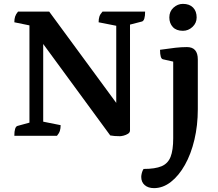

<svg xmlns="http://www.w3.org/2000/svg" viewBox="-20 -701 1124 991"><path d="M599 2Q569 2 549 -2L203 -474V-73L293 -55Q293 -38 289 -25.5Q285 -13 274 0H54Q54 -46 70 -51L132 -68V-570L54 -586Q54 -603 58 -615.5Q62 -628 73 -641H234L580 -170V-568L489 -586Q489 -603 493 -615.5Q497 -628 509 -641H729Q729 -595 713 -590L651 -574V-28Q651 -17 640.5 -10.5Q630 -4 618 -1Q606 2 599 2ZM775 270Q745 270 727 254.5Q709 239 709 212Q709 204 712 192Q715 180 721 171Q781 171 814 157Q847 143 860.5 108.5Q874 74 874 13V-383L821 -395Q806 -398 806 -444Q854 -451 885 -454.5Q916 -458 945 -458Q1001 -458 1001 -394V-137Q1001 -54 983.5 20Q966 94 934.5 150Q903 206 862 238Q821 270 775 270ZM924 -542Q890 -542 872 -561.5Q854 -581 854 -611Q854 -642 875.5 -661.5Q897 -681 924 -681Q958 -681 976.5 -662Q995 -643 995 -611Q995 -582 973.5 -562Q952 -542 924 -542Z"/></svg>

Font: Petrona
Style: Bold
Weight: 700
Designer: Ringo R. Seeber
Foundry: Ringo R. Seeber
Version: Version 2.001; ttfautohint (v1.8.3)